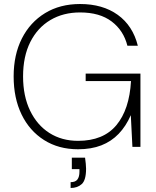

<svg xmlns="http://www.w3.org/2000/svg" viewBox="-20 -732 780 957"><path d="M369 12Q272 12 199.5 -34Q127 -80 87.5 -161.5Q48 -243 48 -351Q48 -459 89 -540Q130 -621 204.5 -666.5Q279 -712 379 -712Q492 -712 567 -658Q642 -604 667 -504H615Q596 -580 536.5 -625Q477 -670 379 -670Q295 -670 231 -632Q167 -594 131 -522.5Q95 -451 95 -351Q95 -253 130 -180.5Q165 -108 226.5 -69Q288 -30 369 -30Q495 -30 560 -108Q625 -186 633 -328H407V-365H680V0H640L632 -158Q608 -103 571.5 -65Q535 -27 485 -7.5Q435 12 369 12ZM332 205V176Q356 176 366 162.5Q376 149 376 124V111H338V54H404Q406 69 407.5 83.5Q409 98 409 109Q409 166 387.5 185.5Q366 205 332 205Z"/></svg>

Font: DM Sans 18pt ExtraLight
Style: Regular
Weight: 250
Designer: Colophon Foundry, Jonny Pinhorn
Foundry: Colophon Foundry
Version: Version 4.004;gftools[0.9.30]